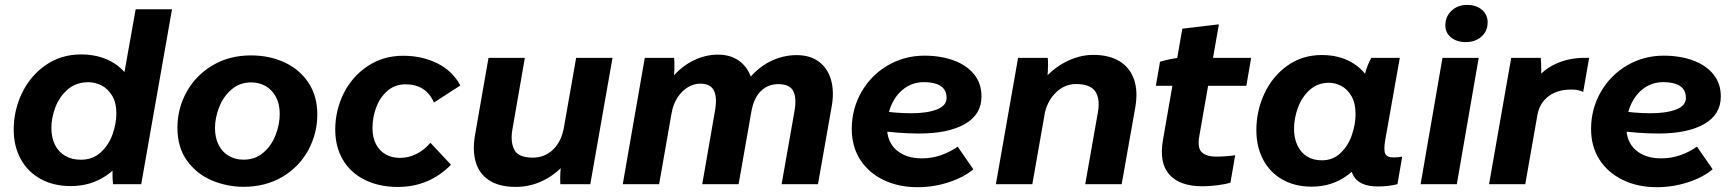

<svg xmlns="http://www.w3.org/2000/svg" viewBox="-20 -758 7139 790"><path d="M447 -112 504.8 -407.6H482.6L538.2 -720H687.8L561 0H445Q442.6 -17.6 442.9 -54.1Q443.2 -90.6 447 -112ZM547 -304.6Q547 -220.8 513.2 -149.4Q479.4 -78 416.6 -35.2Q353.8 7.6 270.6 7.6Q200.8 7.6 147.7 -21.4Q94.6 -50.4 65.5 -103.2Q36.4 -156 36.4 -224.6Q36.4 -304.2 70.7 -375.3Q105 -446.4 168.2 -490.2Q231.4 -534 313 -534Q384.8 -534 437.8 -504.7Q490.8 -475.4 518.9 -423.1Q547 -370.8 547 -304.6ZM191.4 -231.2Q191.4 -191.6 206.2 -162.1Q221 -132.6 248.3 -116.7Q275.6 -100.8 312.6 -100.8Q361.2 -100.8 394.3 -130.9Q427.4 -161 443.1 -205.3Q458.8 -249.6 458.8 -290.8Q458.8 -335.6 441.3 -364.4Q423.8 -393.2 397.7 -406.5Q371.6 -419.8 343.4 -419.8Q293.8 -419.8 259.3 -390.4Q224.8 -361 208.1 -317.4Q191.4 -273.8 191.4 -231.2Z M710 -232.4Q710 -311.2 747.7 -379.5Q785.4 -447.8 854.3 -488.9Q923.2 -530 1012.4 -530Q1090 -530 1152.3 -500.5Q1214.6 -471 1250.1 -416.3Q1285.6 -361.6 1285.6 -287.6Q1285.6 -208.6 1248.4 -140.1Q1211.2 -71.6 1142.1 -30.5Q1073 10.6 982.6 10.6Q914.2 10.6 851.9 -15.6Q789.6 -41.8 749.8 -96.6Q710 -151.4 710 -232.4ZM1131 -288.8Q1131 -330.4 1115.2 -359.6Q1099.4 -388.8 1072.7 -403.9Q1046 -419 1013.8 -419Q966.2 -419 932.3 -389.6Q898.4 -360.2 881.5 -316.3Q864.6 -272.4 864.6 -231.2Q864.6 -192 879 -162.8Q893.4 -133.6 920.1 -117.3Q946.8 -101 982.2 -101Q1029.8 -101 1063.7 -130.1Q1097.6 -159.2 1114.3 -203.1Q1131 -247 1131 -288.8Z M1359.4 -224.8Q1359.4 -303.8 1394.1 -373.6Q1428.8 -443.4 1492.8 -486Q1556.8 -528.6 1639.2 -528.6Q1716 -528.6 1778.7 -497.8Q1841.4 -467 1874.2 -406.4L1765.4 -336Q1749.4 -373.2 1720.4 -392.1Q1691.4 -411 1648.2 -411Q1605.8 -411 1575.1 -385Q1544.4 -359 1528.5 -317.9Q1512.6 -276.8 1512.6 -231.2Q1512.6 -192.4 1527 -164.8Q1541.4 -137.2 1567 -122.8Q1592.6 -108.4 1625.2 -108.4Q1662 -108.4 1694.4 -125Q1726.8 -141.6 1751 -170.6L1835.6 -80.2Q1791 -34.6 1736.1 -11.7Q1681.2 11.2 1617.4 11.2Q1540 11.2 1481.3 -17.8Q1422.6 -46.8 1391 -100.3Q1359.4 -153.8 1359.4 -224.8Z M1935.2 -206.4 1990 -520H2139.6L2087.8 -222.6Q2079.8 -173.2 2096.5 -141.3Q2113.2 -109.4 2172.4 -109.4Q2221.4 -109.4 2255.7 -142.7Q2290 -176 2300.2 -233.2L2350.6 -520H2500.2L2408.8 0H2285.6Q2284.2 -18.8 2285.5 -44.7Q2286.8 -70.6 2289.8 -88.2L2302.6 -82Q2263 -37.8 2211.4 -13.4Q2159.8 11 2102.4 11Q2034.6 11 1993.2 -15.7Q1951.8 -42.4 1937.5 -91.1Q1923.2 -139.8 1935.2 -206.4Z M2633 -520H2753.8Q2755.6 -499 2754.8 -473.4Q2754 -447.8 2751.2 -419.8L2733.6 -424.8Q2776 -479.6 2827.8 -506.4Q2879.6 -533.2 2934.6 -533.2Q2987 -533.2 3022.8 -506.5Q3058.6 -479.8 3072.7 -432.4Q3086.8 -385 3076 -324.2L3019 0H2869.4L2921.8 -302Q2931.6 -356.8 2917.5 -385.3Q2903.4 -413.8 2861.6 -413.8Q2836 -413.8 2811.6 -399.8Q2787.2 -385.8 2768.3 -357.8Q2749.4 -329.8 2742.6 -288.4L2692 0H2542.4ZM3181.8 -411.8Q3140 -411.8 3110.5 -383.2Q3081 -354.6 3071.2 -296.4L3049.4 -418.4Q3091.8 -476 3145.8 -503.6Q3199.8 -531.2 3257.6 -531.2Q3313.6 -531.2 3350 -503.7Q3386.4 -476.2 3399.7 -428.2Q3413 -380.2 3401.8 -318.6L3345.6 0H3196L3248.8 -300Q3258.6 -355.2 3243.9 -383.5Q3229.2 -411.8 3181.8 -411.8Z M3484.6 -227.2Q3484.6 -309.8 3524.4 -379.3Q3564.2 -448.8 3632.8 -488.9Q3701.4 -529 3783.6 -529Q3850.4 -529 3903.8 -509.5Q3957.2 -490 3987.8 -452.4Q4018.4 -414.8 4018.4 -361.2Q4018.4 -286.6 3950 -247.6Q3881.6 -208.6 3761.8 -208.6Q3679.4 -208.6 3572.2 -223L3584.4 -304.2Q3665 -292 3728.6 -292Q3795 -292 3834.9 -307.6Q3874.8 -323.2 3874.8 -355.2Q3874.8 -377 3864 -391.5Q3853.2 -406 3832 -413Q3810.8 -420 3781.2 -420Q3737.2 -420 3702.7 -395.4Q3668.2 -370.8 3648.9 -328.4Q3629.6 -286 3629.6 -235.8Q3629.6 -174 3668.8 -140.2Q3708 -106.4 3773.6 -106.4Q3814.2 -106.4 3852.3 -119.7Q3890.4 -133 3920.2 -154.8L3984.8 -61.6Q3946.2 -28.6 3884.1 -8.2Q3822 12.2 3754.8 12.2Q3676.8 12.2 3615.2 -17.6Q3553.6 -47.4 3519.1 -101.4Q3484.6 -155.4 3484.6 -227.2Z M4169 -520H4291Q4292.4 -507 4292.3 -493.3Q4292.2 -479.6 4291.4 -464.8Q4290.8 -449.6 4288.4 -423L4298 -400.6L4227.6 0H4077.6ZM4478.4 -532.2Q4543.2 -532.2 4586.1 -506.2Q4629 -480.2 4646 -431.5Q4663 -382.8 4651 -315L4595.2 0H4445.2L4497.6 -297.2Q4507 -352.6 4486.2 -382.4Q4465.4 -412.2 4407 -412.2Q4360 -412.2 4323.6 -376.3Q4287.2 -340.4 4277.2 -284.4L4252 -405Q4301.6 -469.8 4360.4 -501Q4419.2 -532.2 4478.4 -532.2Z M4765 -181.8 4844.8 -640 4995.2 -657.8 4914.8 -199Q4906 -150.2 4924.5 -131.9Q4943 -113.6 4984.8 -113.6Q5002.4 -113.6 5025 -115.2Q5047.6 -116.8 5062.2 -119.2L5042.8 -6.4Q5020.4 0.4 4988.1 4.4Q4955.8 8.4 4927 8.4Q4835.4 8.4 4792 -39Q4748.6 -86.4 4765 -181.8ZM4839 -520H5128L5108.2 -405H4735.8L4753 -504Q4774.6 -510.4 4797.8 -515.2Q4821 -520 4839 -520Z M5539.2 -166.6 5558.4 -165.2 5590.2 -430.8Q5592.4 -438.8 5595.2 -450.2Q5605.2 -489 5622.2 -520H5739.6L5679.8 -182.8Q5672.6 -141.4 5679.6 -125.8Q5686.6 -110.2 5714.2 -110.2Q5733.6 -110.2 5749.4 -113.6L5730 -0.2Q5694 9.2 5648.8 9.2Q5574 9.2 5549.1 -34.6Q5524.2 -78.4 5539.2 -166.6ZM5645.8 -302.2Q5645.8 -219 5612.6 -147.3Q5579.4 -75.6 5518.4 -32.8Q5457.4 10 5376.6 10Q5308.6 10 5257.1 -19Q5205.6 -48 5177.5 -100.8Q5149.4 -153.6 5149.4 -222.2Q5149.4 -301.8 5182.5 -372.9Q5215.6 -444 5276.9 -487.8Q5338.2 -531.6 5418.4 -531.6Q5488.4 -531.6 5539.9 -502.3Q5591.4 -473 5618.6 -420.7Q5645.8 -368.4 5645.8 -302.2ZM5304.4 -228.8Q5304.4 -189.2 5318.3 -159.7Q5332.2 -130.2 5357.8 -114.3Q5383.4 -98.4 5418.6 -98.4Q5464.8 -98.4 5496.1 -128.5Q5527.4 -158.6 5542.5 -202.9Q5557.6 -247.2 5557.6 -288.4Q5557.6 -333.2 5541 -362Q5524.4 -390.8 5499.5 -404.1Q5474.6 -417.4 5448.8 -417.4Q5401.4 -417.4 5368.9 -388Q5336.4 -358.6 5320.4 -314.8Q5304.4 -271 5304.4 -228.8Z M5915.2 -520H6064.2L5974.2 0H5825.2ZM5927 -653.6Q5927 -690 5952.5 -713.9Q5978 -737.8 6015.6 -737.8Q6054.4 -737.8 6077.7 -717.6Q6101 -697.4 6101 -666.5Q6101 -629.6 6075.4 -607.2Q6049.8 -584.8 6011.6 -584.8Q5973.4 -584.8 5950.2 -604.1Q5927 -623.3 5927 -653.6Z M6198 -520H6319.6Q6321.4 -498.6 6321.6 -472.4Q6321.8 -446.2 6320 -427L6304.8 -438.4Q6341.6 -479.4 6391.3 -499.7Q6441 -520 6501 -520H6518.6L6494.2 -379.6Q6475.2 -388.6 6455.6 -389.2Q6393.6 -392.2 6354 -363.7Q6314.4 -335.2 6305.6 -283.8L6255.8 0H6106.8Z M6526.6 -227.2Q6526.6 -309.8 6566.4 -379.3Q6606.2 -448.8 6674.8 -488.9Q6743.4 -529 6825.6 -529Q6892.4 -529 6945.8 -509.5Q6999.2 -490 7029.8 -452.4Q7060.4 -414.8 7060.4 -361.2Q7060.4 -286.6 6992 -247.6Q6923.6 -208.6 6803.8 -208.6Q6721.4 -208.6 6614.2 -223L6626.4 -304.2Q6707 -292 6770.6 -292Q6837 -292 6876.9 -307.6Q6916.8 -323.2 6916.8 -355.2Q6916.8 -377 6906 -391.5Q6895.2 -406 6874 -413Q6852.8 -420 6823.2 -420Q6779.2 -420 6744.7 -395.4Q6710.2 -370.8 6690.9 -328.4Q6671.6 -286 6671.6 -235.8Q6671.6 -174 6710.8 -140.2Q6750 -106.4 6815.6 -106.4Q6856.2 -106.4 6894.3 -119.7Q6932.4 -133 6962.2 -154.8L7026.8 -61.6Q6988.2 -28.6 6926.1 -8.2Q6864 12.2 6796.8 12.2Q6718.8 12.2 6657.2 -17.6Q6595.6 -47.4 6561.1 -101.4Q6526.6 -155.4 6526.6 -227.2Z"/></svg>

Font: Fixel Italic Variable 20240409 Display Thin
Style: Italic
Weight: 100
Italic angle: -10°
Designer: AlfaBravo + MacPaw
Foundry: Kyrylo Tkachov, Marchela Mozhyna, Serhii Makarenko, Maria Weinstein, Zakhar Kryvoshyya
Version: Version 1.211;Glyphs 3.2 (3225)